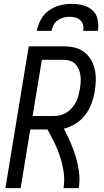

<svg xmlns="http://www.w3.org/2000/svg" viewBox="-20 -975 540 995"><path d="M8 0 129 -735H310Q339 -735 366.5 -728.5Q394 -722 415.5 -706Q437 -690 451 -666.5Q465 -643 471 -616Q477 -589 476.5 -560Q476 -531 471 -502Q466 -471 454.5 -439.5Q443 -408 422.5 -380.5Q402 -353 372.5 -334.5Q343 -316 311 -308Q329 -274 345 -237.5Q361 -201 372.5 -162.5Q384 -124 389.5 -83Q395 -42 388 0H309Q316 -42 310 -82.5Q304 -123 292 -161Q280 -199 262.5 -234.5Q245 -270 226 -304H137L87 0ZM149 -374H261Q278 -374 295 -378.5Q312 -383 327 -393Q342 -403 354 -417Q366 -431 374 -447Q382 -463 386.5 -480Q391 -497 394 -514Q397 -531 398 -548.5Q399 -566 397 -583Q395 -600 388.5 -615.5Q382 -631 371 -642.5Q360 -654 344 -659.5Q328 -665 310 -665H197ZM171 -815Q176 -845 192 -874Q208 -903 234.5 -921.5Q261 -940 291.5 -947.5Q322 -955 352 -955Q382 -955 410.5 -947.5Q439 -940 459.5 -921.5Q480 -903 486 -874Q492 -845 487 -815H411Q414 -831 410.5 -845.5Q407 -860 396.5 -870Q386 -880 371.5 -884Q357 -888 341 -888Q325 -888 309.5 -884Q294 -880 279.5 -870Q265 -860 257.5 -845.5Q250 -831 247 -815Z"/></svg>

Font: Iosevka Curly
Style: Italic
Weight: 400
Italic angle: -9°
Monospace: yes
Designer: Belleve Invis
Foundry: Belleve Invis
Version: Version 22.1.2; ttfautohint (v1.8.4)